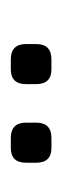

<svg xmlns="http://www.w3.org/2000/svg" viewBox="103 -778 117 364"><g transform="rotate(90 162.0 -595.5)"><path d="M92 -557Q63 -557 63 -586V-605Q63 -634 92 -634H111Q139 -634 139 -605V-586Q139 -557 111 -557ZM241 -557Q212 -557 212 -586V-605Q212 -634 241 -634H260Q288 -634 288 -605V-586Q288 -557 260 -557Z"/></g></svg>

Font: Jura
Style: Regular
Weight: 400
Designer: Daniel Johnson, Alexei Vanyashin
Foundry: Daniel Johnson
Version: Version 5.103